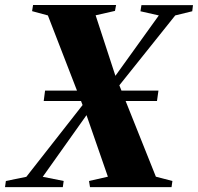

<svg xmlns="http://www.w3.org/2000/svg" viewBox="-44 -764 808 784"><path d="M-23.5 0 -20 -25 63.5 -42 310 -356.5 411.5 -432.5 604.5 -701 529.5 -718 533.5 -743H744L741 -718L671.5 -701L428 -396.5L327.5 -319.5L130.5 -42L216 -25L212.5 0ZM323.5 0 319.5 -25 396.5 -42.5 304.5 -307.5 295 -330.5 151.5 -701 87 -718.5 91 -743.5H430L425.5 -719.5L346.5 -701.5L430.5 -444.5L440 -424L592.5 -42.5L660 -25L656.5 0ZM134.5 -351.5 140 -394H603L597 -351.5Z"/></svg>

Font: Merriweather 120pt Black
Style: Italic
Weight: 900
Italic angle: -7.8°
Version: Version 2.101